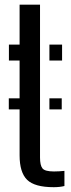

<svg xmlns="http://www.w3.org/2000/svg" viewBox="-20 -790 302 818"><path d="M17.5 -324V-371H63.5V-532H18V-600H63.5V-770H150.5V-119Q150.5 -85.5 161 -72.5Q171.5 -59.5 210 -59.5Q223 -59.5 232.5 -60.2Q242 -61 254.5 -62V2.5Q234.5 7.5 209 7.5Q127.5 7.5 95.5 -24Q63.5 -55.5 63.5 -128V-324ZM190.5 -532V-600H244.5V-532ZM190.5 -324V-371H243V-324Z"/></svg>

Font: Big Shoulders Stencil Display SemiBold
Style: Regular
Weight: 600
Designer: Patric King
Foundry: XO Type Co
Version: Version 1.000